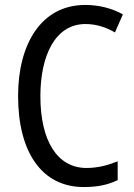

<svg xmlns="http://www.w3.org/2000/svg" viewBox="-20 -745 542 775"><path d="M325 -648C370 -648 410 -634 444 -614L476 -687C431 -712 379 -725 324 -725C145 -725 53 -565 53 -358C53 -129 150 10 318 10C374 10 416 1 455 -18V-94C416 -78 375 -67 329 -67C211 -67 143 -177 143 -357C143 -519 202 -648 325 -648Z"/></svg>

Font: Noto Sans Bengali Condensed
Style: Regular
Weight: 400
Width: 3
Designer: Jelle Bosma - Monotype Design Team
Foundry: Monotype Imaging Inc.
Version: Version 2.003